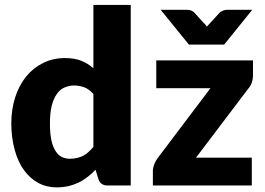

<svg xmlns="http://www.w3.org/2000/svg" viewBox="-20 -769 1097 796"><path d="M367.2 -160.2V-379.4Q349.6 -399.4 329.1 -407.2Q308.6 -414.6 286.1 -414.6Q266.6 -414.6 246.6 -405.8Q227.5 -397.5 215.3 -378.9Q201.2 -358.4 194.3 -330.1Q187 -299.8 187 -257.3Q187 -216.3 192.9 -188.5Q198.2 -162.1 210 -143.6Q220.2 -126.5 235.4 -118.7Q251 -110.8 269 -110.8Q286.6 -110.8 299.8 -114.3Q313.5 -117.2 325.2 -123.5Q337.4 -129.9 347.2 -139.2Q358.9 -149.9 367.2 -160.2ZM367.2 -748.5H522V0H425.8Q397 0 388.2 -25.9L376 -65.4Q358.4 -46.9 343.3 -35.6Q322.8 -20 307.1 -12.7Q283.7 -2 264.6 2.4Q240.2 7.8 214.8 7.8Q173.3 7.8 140.1 -9.8Q105.5 -28.3 80.6 -62Q55.2 -96.2 41.5 -145.5Q26.9 -197.3 26.9 -257.3Q26.9 -315.4 43 -365.7Q58.6 -414.6 88.4 -451.7Q117.2 -487.3 158.7 -507.8Q199.7 -528.3 249 -528.3Q288.6 -528.3 316.9 -517.1Q343.3 -506.8 367.2 -485.8ZM1028.8 -518.6V-456.5Q1028.8 -440.4 1023.4 -425.3Q1018.6 -411.6 1008.8 -400.9L792.5 -115.2H1023.9V0H613.8V-63Q613.8 -72.3 619.1 -86.9Q624.5 -101.6 633.8 -113.8L852.5 -403.3H627.9V-518.6ZM922.9 -728.5H1025.9L909.2 -584H763.2L646 -728.5H752.9Q761.7 -728.5 770.5 -726.1Q778.3 -723.1 783.2 -719.2L825.2 -673.3L831.5 -667Q832.5 -666 834.5 -663.1Q836.4 -660.2 837.9 -658.7Q840.8 -661.6 844.7 -666.5Q846.7 -668.9 851.1 -673.3L893.1 -719.2Q896 -721.2 905.8 -725.6Q914.1 -728.5 922.9 -728.5Z"/></svg>

Font: Lato-ExtraBold
Style: Regular
Weight: 500
Designer: Lukasz Dziedzic with Adam Twardoch and Botio Nikoltchev
Foundry: tyPoland Lukasz Dziedzic
Version: ""